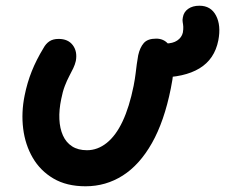

<svg xmlns="http://www.w3.org/2000/svg" viewBox="-20 -641 787 671"><path d="M534 -370Q501 -370 490 -389Q479 -408 484 -436Q490 -463 510.5 -476Q531 -489 559 -489Q584 -489 599.5 -499.5Q615 -510 619 -527Q621 -539 620.5 -547.5Q620 -556 618.5 -563.5Q617 -571 619 -580Q622 -599 637.5 -610Q653 -621 677 -621Q717 -621 735 -586.5Q753 -552 743 -500Q730 -434 677 -402Q624 -370 534 -370ZM279 10Q213 10 167 -17Q121 -44 94.5 -89.5Q68 -135 61 -191.5Q54 -248 66 -307Q75 -352 91 -392Q107 -432 132 -473Q140 -488 152.5 -496.5Q165 -505 185 -505Q218 -505 234.5 -483Q251 -461 245 -428Q242 -415 236 -402.5Q230 -390 222 -375Q214 -360 206.5 -340.5Q199 -321 194 -295Q186 -257 187.5 -224.5Q189 -192 200 -167.5Q211 -143 232 -129.5Q253 -116 284 -116Q321 -116 353 -141.5Q385 -167 408.5 -217Q432 -267 447 -341Q452 -367 454 -384.5Q456 -402 458 -416.5Q460 -431 463 -448Q469 -475 482.5 -490.5Q496 -506 526 -506Q551 -506 567 -488.5Q583 -471 586.5 -433Q590 -395 577 -332Q554 -217 511 -141Q468 -65 409 -27.5Q350 10 279 10Z"/></svg>

Font: Shantell Sans SemiBold
Style: Italic
Weight: 600
Italic angle: -11°
Designer: Stephen Nixon, Anya Danilova, Shantell Martin
Foundry: Arrow Type
Version: Version 1.011;[c5ecc13dd]